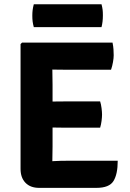

<svg xmlns="http://www.w3.org/2000/svg" viewBox="-20 -884 612 906"><path d="M77 -676 84 -683H227V-557.5Q227 -536.5 227.5 -520.5Q228 -504.5 228 -484V-193Q228 -174.5 227.5 -159Q227 -143.5 227 -124V2.5H164.5Q123.5 2.5 100.2 -21.5Q77 -45.5 77 -87ZM452.5 -405.5Q457 -391.5 459.2 -373.8Q461.5 -356 461.5 -343.5Q461.5 -330.5 459.2 -313.2Q457 -296 452.5 -281.5H295Q282.5 -281.5 260.2 -281.8Q238 -282 214.8 -282.5Q191.5 -283 175.5 -283V-404Q191.5 -404.5 214.8 -404.8Q238 -405 260.2 -405.2Q282.5 -405.5 295 -405.5ZM511 -683Q514.5 -666 515.5 -651Q516.5 -636 516.5 -623Q516.5 -610 513.2 -591.2Q510 -572.5 504 -555H295Q282.5 -555 260.2 -555.2Q238 -555.5 214.8 -556Q191.5 -556.5 175.5 -557V-683ZM535.5 -125.5Q535.5 -62 515.5 -29.8Q495.5 2.5 435 2.5H175.5V-120.5Q206.5 -122 235.2 -123.8Q264 -125.5 300 -125.5ZM139.5 -756Q135.5 -770.5 134 -782.5Q132.5 -794.5 132.5 -810Q132.5 -824.5 134 -836.5Q135.5 -848.5 139.5 -864H459Q463 -848.5 464.2 -838Q465.5 -827.5 465.5 -811.5Q465.5 -780.5 459 -756Z"/></svg>

Font: Signika Negative Light
Style: Bold
Weight: 700
Version: Version 2.001